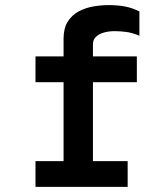

<svg xmlns="http://www.w3.org/2000/svg" viewBox="-20 -732 656 752"><path d="M229 0V-410H119V-511H229V-581Q229 -621 245 -646.8Q261 -672.5 287.2 -686.8Q313.5 -701 344.2 -706.5Q375 -712 404 -712Q443 -712 471.5 -706.2Q500 -700.5 526 -687V-592Q499 -603.5 475.2 -606.8Q451.5 -610 429 -610Q406 -610 386.8 -604.5Q367.5 -599 355.8 -587.8Q344 -576.5 344 -559V-511H516V-410H344V0ZM119 0V-101H480V0Z"/></svg>

Font: Overpass Mono Light
Style: Regular
Weight: 300
Monospace: yes
Designer: Delve Withrington, Dave Bailey
Foundry: Delve Fonts LLC
Version: Version 4.000